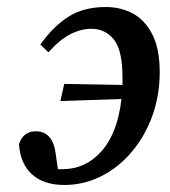

<svg xmlns="http://www.w3.org/2000/svg" viewBox="-20 -513 483 547"><path d="M163 14Q105 14 71.5 -16Q38 -46 34 -102Q46 -139 82 -139Q131 -139 139 -73L145 -31Q148 -31 151 -31Q154 -31 158 -31Q224 -31 269.5 -82.5Q315 -134 326 -231L152 -225L163 -274L329 -271Q329 -276 329 -281Q329 -286 329 -291Q329 -371 304 -401Q279 -431 241 -431Q210 -431 179.5 -415Q149 -399 118 -364L95 -386Q130 -436 173.5 -464.5Q217 -493 282 -493Q324 -493 358.5 -474.5Q393 -456 414 -415Q435 -374 435 -307Q435 -241 414 -183Q393 -125 355.5 -80.5Q318 -36 268.5 -11Q219 14 163 14Z"/></svg>

Font: Source Serif Pro SemiBold
Style: Italic
Weight: 600
Italic angle: -12°
Designer: Frank Grießhammer
Foundry: Adobe Systems Incorporated
Version: Version 3.001;hotconv 1.0.111;makeotfexe 2.5.65597